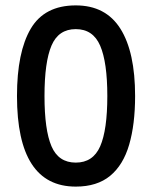

<svg xmlns="http://www.w3.org/2000/svg" viewBox="-20 -681 564 712"><path d="M481 -325Q481 -220 459 -144.5Q437 -69 388.5 -29Q340 11 261 11Q43 11 43 -325Q43 -488 94 -574.5Q145 -661 261 -661Q372 -661 426.5 -574.5Q481 -488 481 -325ZM145 -325Q145 -199 171 -138.5Q197 -78 261 -78Q325 -78 351.5 -138.5Q378 -199 378 -325Q378 -450 351.5 -511.5Q325 -573 261 -573Q197 -573 171 -512Q145 -451 145 -325Z"/></svg>

Font: Noto Sans Telugu SemiCondensed Medium
Style: Regular
Weight: 500
Width: 4
Designer: Jelle Bosma - Monotype Design Team
Foundry: Monotype Imaging Inc.
Version: Version 2.005; ttfautohint (v1.8.4.7-5d5b)